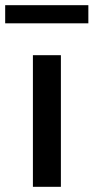

<svg xmlns="http://www.w3.org/2000/svg" viewBox="-55 -721 361 741"><path d="M180 -508V0H72V-508ZM286 -701V-631H-35V-701Z"/></svg>

Font: Metropolitano Medium
Style: Regular
Weight: 500
Designer: Fonts by Alex Slobzheninov & Chris M. Simpson / Changes by Cristiano Sobral
Foundry: Fonts by Alex Slobzheninov & Chris M. Simpson / Changes by Cristiano Sobral
Version: Version 1.00;August 30, 2020;FontCreator 13.0.0.2681 64-bit